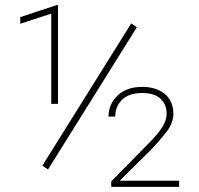

<svg xmlns="http://www.w3.org/2000/svg" viewBox="-20 -730 776 750"><path d="M514.6 -623.5 167.5 -67.9 145.5 -83 492.7 -638.7ZM206.5 -710.4V-324.2H180.2V-676.8L59.1 -637.2V-663.1L202.1 -710.4ZM679.7 -23.9V0H414.6V-21.5L556.2 -165.5Q596.2 -205.1 613.5 -232.9Q630.9 -260.7 630.9 -284.7Q630.9 -322.3 606.9 -344.5Q583 -366.7 535.6 -366.7Q483.9 -366.7 457 -340.6Q430.2 -314.5 430.2 -274.4H403.8Q403.8 -322.3 439 -356.4Q474.1 -390.6 535.6 -390.6Q590.3 -390.6 623.8 -362.8Q657.2 -335 657.2 -285.2Q657.2 -249.5 630.1 -214.6Q603 -179.7 569.8 -145L447.3 -23.9Z"/></svg>

Font: Vazirmatn RD Thin
Style: Regular
Weight: 100
Designer: Saber Rastikerdar
Foundry: Saber Rastikerdar
Version: Version 32.102